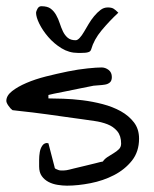

<svg xmlns="http://www.w3.org/2000/svg" viewBox="-20 -585 486 606"><path d="M103.5 -59.6V-80.1Q103.5 -92.8 105.5 -104.5Q107.4 -116.2 113.3 -125Q119.1 -133.8 129.9 -133.8V-132.8H132.8L152.3 -57.6Q152.3 -53.7 156.2 -51.8Q160.2 -49.8 164.6 -48.3Q168.9 -46.9 173.3 -46.9Q177.7 -46.9 180.7 -46.9Q182.6 -46.9 186 -47.4Q189.5 -47.9 190.4 -47.9Q196.3 -48.8 212.9 -53.2Q229.5 -57.6 247.6 -61.5Q265.6 -65.4 281.7 -69.8Q297.9 -74.2 304.7 -75.2Q309.6 -83 319.3 -89.4Q329.1 -95.7 338.9 -101.6Q348.6 -107.4 355.5 -114.3Q362.3 -121.1 362.3 -131.8Q362.3 -156.2 350.1 -170.9Q337.9 -185.5 318.8 -192.9Q299.8 -200.2 278.3 -203.1Q256.8 -206.1 237.3 -209Q229.5 -210 212.4 -212.4Q195.3 -214.8 173.8 -217.8Q152.3 -220.7 128.9 -224.1Q105.5 -227.5 83.5 -230Q61.5 -232.4 44.4 -234.4Q27.3 -236.3 19.5 -237.3Q13.7 -241.2 6.8 -251Q0 -260.7 0 -266.6Q0 -283.2 18.1 -297.4Q36.1 -311.5 63.5 -323.2Q90.8 -335 125.5 -343.8Q160.2 -352.5 193.8 -359.4Q227.5 -366.2 256.3 -369.1Q285.2 -372.1 300.8 -372.1Q312.5 -372.1 322.8 -364.3Q333 -356.4 333 -341.8Q333 -330.1 326.7 -324.7Q320.3 -319.3 311 -317.9Q301.8 -316.4 292.5 -315.9Q283.2 -315.4 275.4 -314.5Q259.8 -311.5 235.8 -306.6Q211.9 -301.8 188.5 -296.9Q165 -292 149.4 -289.1L132.8 -285.2V-274.4Q151.4 -274.4 179.7 -273.4Q208 -272.5 240.2 -268.6Q272.5 -264.6 304.2 -256.3Q335.9 -248 361.3 -233.9Q386.7 -219.7 402.8 -198.7Q418.9 -177.7 418.9 -147.5Q418.9 -106.4 396.5 -78.1Q374 -49.8 339.8 -32.2Q305.7 -14.6 265.6 -6.8Q225.6 1 191.4 1Q177.7 1 162.1 -1.5Q146.5 -3.9 133.3 -10.7Q120.1 -17.6 111.8 -29.3Q103.5 -41 103.5 -59.6ZM93.8 -544.9Q93.8 -548.8 98.1 -557.1Q102.5 -565.4 110.4 -565.4Q129.9 -565.4 140.1 -557.6Q150.4 -549.8 157.2 -537.6Q164.1 -525.4 168.5 -511.7Q172.9 -498 178.7 -485.8Q184.6 -473.6 193.8 -465.8Q203.1 -458 218.8 -458Q224.6 -458 231.4 -465.3Q238.3 -472.7 245.1 -484.4Q252 -496.1 259.8 -509.3Q267.6 -522.5 277.3 -534.2Q287.1 -545.9 297.4 -553.7Q307.6 -561.5 320.3 -561.5Q332 -561.5 338.4 -557.6Q344.7 -553.7 353.5 -544.9Q325.2 -518.6 300.8 -489.3Q276.4 -460 267.6 -428.7Q265.6 -422.9 260.3 -420.9Q254.9 -418.9 249 -418.5Q243.2 -418 236.8 -418Q230.5 -418 225.6 -418Q198.2 -418 174.3 -432.6Q150.4 -447.3 132.3 -468.3Q114.3 -489.3 104 -510.3Q93.8 -531.2 93.8 -544.9Z"/></svg>

Font: Swanky and Moo Moo Cyrillic
Style: Regular
Weight: 400
Designer: Kimberly Geswein; Denis Ignatov
Foundry: Kimberly Geswein; Denis Ignatov
Version: Version 1.003 June 27, 2018